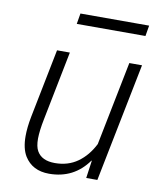

<svg xmlns="http://www.w3.org/2000/svg" viewBox="-81 -768 686 841"><g transform="rotate(10 261.5 -347.5)"><path d="M194.5 10Q120 10 85 -46.5Q65 -79.5 65 -134.5Q65 -173 74.5 -222L135.5 -528.5H192.5L131.5 -221Q121 -169 120.5 -133.5Q120.5 -97.5 131.5 -78.5Q153 -40.5 211.5 -40.5Q270 -40.5 312.8 -71Q355.5 -101.5 382.5 -155L457 -528.5H513.5L408 0H358.5L369.5 -78.5L368 -79Q304.5 10 194.5 10ZM506 -657.5H200.5L208.5 -705H514Z"/></g></svg>

Font: Roberto Sans Light
Style: Italic
Weight: 300
Italic angle: -11°
Designer: Google
Version: Version 1.00;June 11, 2020;FontCreator 12.0.0.2522 64-bit; t